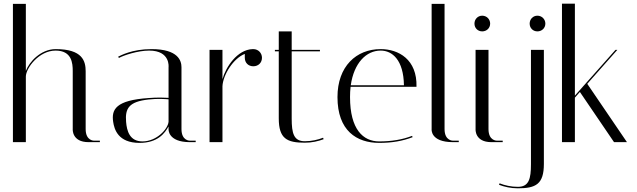

<svg xmlns="http://www.w3.org/2000/svg" viewBox="-20 -770 3451 1040"><path d="M460 0H521V-8H490C490 -8 444 -6 444 -71V-384C444 -439 427 -504 282 -504C200 -504 138 -434 120 -386V-749H50V0H120V-355C120 -401 191 -496 281 -496C369 -496 374 -428 374 -385V-71C374 -71 368 0 460 0Z M1009 0H1040V-8H1009C1009 -8 963 -6 963 -71V-406C963 -440 946 -504 801 -504C694 -504 633 -469 620 -463L624 -456C649 -470 726 -496 788 -496C904 -496 893 -406 893 -406V-240C881 -241 830 -243 785 -239C607 -227 583 -177 593 -110C599 -70 619 4 736 4C835 4 873 -49 893 -85V-71C893 -71 887 0 1009 0ZM752 -4C682 -4 667 -61 663 -110C657 -183 678 -219 784 -231C834 -237 881 -233 893 -232V-111C890 -71 828 -4 752 -4Z M1306 -457C1306 -430 1325 -411 1352 -411C1379 -411 1399 -430 1399 -457C1399 -483 1379 -504 1352 -504H1348C1265 -501 1203 -407 1185 -341V-500H1115V0H1185V-303C1188 -365 1244 -454 1306 -478C1306 -469 1306 -467 1306 -457Z M1469 -492H1490V-129C1490 -19 1534 3 1631 3C1670 3 1704 -5 1733 -16L1730 -24C1702 -13 1668 -5 1631 -5C1571 -5 1560 -48 1560 -128V-492H1713V-500H1560V-600H1490V-500H1469Z M2236 -300C2240 -448 2139 -504 2042 -504C1910 -504 1808 -411 1808 -244C1808 -62 1912 4 2034 4C2103 4 2161 -6 2215 -27L2212 -34C2160 -14 2102 -4 2034 -4C1947 -4 1876 -69 1876 -244C1876 -263 1877 -282 1879 -300ZM2042 -496C2105 -496 2166 -445 2168 -308H1880C1897 -428 1963 -496 2042 -496Z M2434 0H2465V-8H2434C2434 -8 2388 -6 2388 -71V-749H2318V-71C2318 -71 2309 0 2434 0Z M2642 0H2703V-8H2672C2672 -8 2626 -6 2626 -71V-500H2556V-71C2556 -71 2550 0 2642 0ZM2550 -642C2550 -618 2568 -600 2592 -600C2616 -600 2635 -618 2635 -642C2635 -666 2616 -685 2592 -685C2568 -685 2550 -666 2550 -642Z M2686 223C2714 234 2748 242 2785 242C2845 242 2856 199 2856 119V-500H2926V118C2926 228 2882 250 2785 250C2746 250 2712 242 2683 231ZM2849 -642C2849 -618 2867 -600 2891 -600C2915 -600 2934 -618 2934 -642C2934 -666 2915 -685 2891 -685C2867 -685 2849 -666 2849 -642Z M3094 -750H3024V0H3094V-241L3121 -272L3306 0H3376L3161 -316L3324 -500H3314L3094 -252Z"/></svg>

Font: Italiana
Style: Regular
Weight: 400
Designer: Santiago Orozco
Foundry: Santiago Orozco
Version: Version 1.000;PS 001.001;hotconv 1.0.56